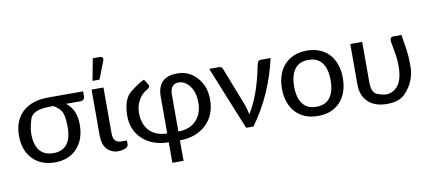

<svg xmlns="http://www.w3.org/2000/svg" viewBox="-78 -1045 3380 1511"><g transform="rotate(-10 1611.5 -289.5)"><path d="M284.7 -66.9Q429.7 -66.9 429.7 -252.4Q429.7 -358.4 398.2 -391.4Q366.7 -424.3 345.2 -432.1H319.8Q180.2 -432.1 159.2 -361.8Q138.2 -291.5 138.2 -246.6Q138.2 -158.2 175.5 -112.5Q212.9 -66.9 284.7 -66.9ZM448.7 -432.1Q526.9 -373.5 526.9 -253.9Q526.9 -134.3 461.4 -63.7Q396 6.8 284.7 6.8Q173.8 6.8 107.2 -61.5Q40.5 -129.9 40.5 -249.3Q40.5 -368.7 113.5 -437Q186.5 -505.4 320.3 -505.4H598.1V-460.4Q598.1 -451.7 589.6 -441.9Q581.1 -432.1 566.4 -432.1Z M666 -507.3H761.2V-140.6Q761.2 -103.5 776.9 -84.5Q792.5 -65.4 828.6 -64.9H870.6V-35.6Q870.6 -6.8 823.7 2.9Q776.9 12.7 745.1 -1Q713.9 -14.6 698.2 -33.2Q667.5 -69.3 666 -135.7ZM776.9 -748.5Q791 -748.5 796.4 -739.3Q801.8 -730 795.9 -714.8L741.2 -573.7H685.1L718.3 -748.5Z M1281.7 -356V-64Q1375 -64.9 1425.5 -119.4Q1476.1 -173.8 1476.1 -259.3Q1476.1 -344.7 1438 -394.3Q1399.9 -443.8 1349.6 -443.8Q1281.7 -443.8 1281.7 -356ZM1192.4 -356Q1192.4 -515.6 1349.6 -515.6Q1446.3 -515.6 1508.8 -444.8Q1571.3 -374 1571.3 -269Q1571.3 -144 1491.7 -69.1Q1412.1 5.9 1281.7 6.8V170.4H1192.4V6.8Q1061.5 4.9 984.1 -67.9Q906.7 -140.6 906.7 -254.4Q906.7 -389.2 976.1 -442.6Q1045.4 -496.1 1085.4 -512.7L1110.4 -474.1Q1121.6 -456.5 1112.8 -446Q1104 -435.5 1100.1 -434.1Q1052.7 -409.2 1027.1 -361.8Q1001.5 -314.5 1001.5 -263.7Q1001.5 -170.9 1051.5 -118.4Q1101.6 -65.9 1192.4 -64Z M1683.6 -507.3Q1706.1 -507.3 1712.9 -488.3L1836.4 -171.9Q1845.7 -143.1 1855 -100.6Q1939.9 -233.4 1984.9 -461.9Q1991.2 -494.1 1999.3 -500.7Q2007.3 -507.3 2017.1 -507.3H2096.7Q2032.7 -222.7 1870.6 0H1812L1606 -507.3Z M2276.4 -116Q2312.5 -66.9 2386.2 -66.9Q2460 -66.9 2495.8 -116Q2531.7 -165 2531.7 -253.9Q2531.7 -342.8 2495.6 -392.1Q2459.5 -441.4 2386.2 -441.4Q2313 -441.4 2276.6 -392.1Q2240.2 -342.8 2240.2 -253.9Q2240.2 -165 2276.4 -116ZM2285.4 -497.3Q2330.6 -515.6 2386.5 -515.6Q2442.4 -515.6 2487.5 -497.3Q2532.7 -479 2564.2 -445.1Q2595.7 -411.1 2612.5 -362.8Q2629.4 -314.5 2629.4 -254.4Q2629.4 -194.3 2612.5 -146Q2595.7 -97.7 2564.2 -63.5Q2532.7 -29.3 2487.5 -11.2Q2442.4 6.8 2386.5 6.8Q2330.6 6.8 2285.4 -11.2Q2240.2 -29.3 2208.5 -63.5Q2176.8 -97.7 2159.7 -146Q2142.6 -194.3 2142.6 -254.4Q2142.6 -314.5 2159.7 -362.8Q2176.8 -411.1 2208.5 -445.1Q2240.2 -479 2285.4 -497.3Z M2828.6 -507.3V-184.1Q2828.6 -101.1 2873.3 -84.2Q2918 -67.4 2942.9 -67.4Q2999.5 -67.4 3038.6 -116Q3077.6 -164.6 3077.6 -271.5Q3077.6 -329.6 3066.2 -389.9Q3054.7 -450.2 3052.2 -467.3Q3046.4 -507.3 3077.6 -507.3H3142.6Q3163.1 -385.3 3166.3 -344.5Q3169.4 -303.7 3169.4 -251Q3169.4 -198.2 3150.1 -145.3Q3130.9 -92.3 3083.3 -42.2Q3035.6 7.8 2938.5 7.8Q2841.3 7.8 2787.4 -43.2Q2733.4 -94.2 2733.4 -184.1V-507.3Z"/></g></svg>

Font: Lato-Medium
Style: Regular
Weight: 500
Designer: Lukasz Dziedzic
Foundry: tyPoland Lukasz Dziedzic
Version: Version 2.006; 2014-01-15